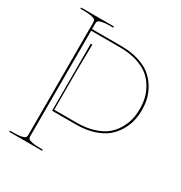

<svg xmlns="http://www.w3.org/2000/svg" viewBox="-177 -888 960 1016"><g transform="rotate(30 303.5 -380.0)"><path d="M308.6 -220.2Q367.2 -220.2 413.1 -234.9Q459 -249.5 486.3 -272.5Q513.7 -295.4 531.5 -326.9Q549.3 -358.4 555.9 -388.2Q562.5 -418 562.5 -450.2Q562.5 -481.9 556.2 -511.5Q549.8 -541 532.2 -572.5Q514.6 -604 487.3 -627.2Q460 -650.4 413.8 -665.3Q367.7 -680.2 308.6 -680.2H132.3V-35.2Q132.3 -26.4 136.5 -21Q140.6 -15.6 158 -11.5Q175.3 -7.3 207.5 -7.3H225.1V0H24.9V-7.3H44.9Q77.1 -7.3 94.5 -11.5Q111.8 -15.6 116 -21Q120.1 -26.4 120.1 -35.2V-725.1Q120.1 -733.9 116 -739Q111.8 -744.1 94.5 -748.3Q77.1 -752.4 44.9 -752.4H24.9V-759.8H225.1V-752.4H207.5Q175.3 -752.4 158 -748.3Q140.6 -744.1 136.5 -739Q132.3 -733.9 132.3 -725.1V-689.9H310.1Q371.1 -689.9 418.7 -674.6Q466.3 -659.2 495.1 -634.8Q523.9 -610.4 542.7 -577.6Q561.5 -544.9 568.4 -513.9Q575.2 -482.9 575.2 -450.2Q575.2 -417 568.1 -385.5Q561 -354 542.2 -321.5Q523.4 -289.1 494.4 -264.9Q465.3 -240.7 418 -225.3Q370.6 -210 310.1 -210H165V-619.6H174.8Q172.4 -510.3 172.4 -470.2V-220.2Z"/></g></svg>

Font: ZnikomitNo25
Style: Regular
Weight: 100
Designer: gluk
Foundry: gluk
Version: Version 0.56